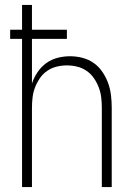

<svg xmlns="http://www.w3.org/2000/svg" viewBox="-20 -755 540 775"><path d="M69 0V-598H21V-635H69V-735H109V-635H250V-598H109V-418Q117 -442 131.5 -463.5Q146 -485 166.5 -500Q187 -515 212 -521.5Q237 -528 263 -528Q288 -528 313 -521.5Q338 -515 358.5 -500.5Q379 -486 393.5 -464.5Q408 -443 416.5 -419.5Q425 -396 428 -370.5Q431 -345 431 -320V0H391V-320Q391 -341 388.5 -362Q386 -383 378.5 -402.5Q371 -422 359 -439.5Q347 -457 329.5 -469Q312 -481 291.5 -486Q271 -491 250 -491Q229 -491 208.5 -486Q188 -481 170.5 -469Q153 -457 141 -439.5Q129 -422 121.5 -402.5Q114 -383 111.5 -362Q109 -341 109 -320V0Z"/></svg>

Font: Iosevka SS04 Extralight
Style: Regular
Weight: 200
Monospace: yes
Designer: Belleve Invis
Foundry: Belleve Invis
Version: Version 19.0.0; ttfautohint (v1.8.4)